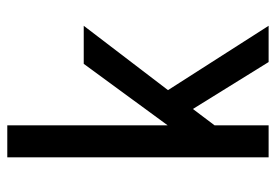

<svg xmlns="http://www.w3.org/2000/svg" viewBox="-138 -638 775 540"><g transform="rotate(-90 250.0 -367.5)"><path d="M78 0V-735H168V-284L341 -520H448L267 -283L448 0H346L214 -213L168 -152V0Z"/></g></svg>

Font: Iosevka Term Medium
Style: Regular
Weight: 500
Monospace: yes
Designer: Belleve Invis
Foundry: Belleve Invis
Version: Version 26.3.1